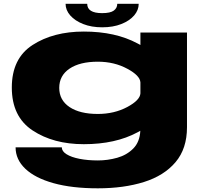

<svg xmlns="http://www.w3.org/2000/svg" viewBox="-20 -758 1113 1016"><path d="M498 238.5Q360.5 238.5 263 211.2Q165.5 184 114 135Q62.5 86 62.5 21.5H307Q307 42.5 332.2 58.2Q357.5 74 401 82.5Q444.5 91 498 91Q550 91 600.5 76.8Q651 62.5 685.2 28Q719.5 -6.5 722.5 -66Q715.5 -62 708 -58Q591 5 423.5 5Q262.5 5 152.5 -67.8Q42.5 -140.5 42.5 -294.8Q42.5 -449 152.5 -520Q262.5 -591 423.5 -591Q591 -591 708 -528Q715.5 -524 723 -520V-586H969.5V-85Q969.5 28.5 909 100Q848.5 171.5 742 205Q635.5 238.5 498 238.5ZM723 -322Q721 -358 654 -394Q585 -431.5 497.5 -431.5Q402.5 -431.5 348 -394.8Q293.5 -358 293.5 -293Q293.5 -228 348 -191.5Q402.5 -155 497.5 -155Q585 -155 654 -192Q721 -228 723 -264ZM520.5 -613.5Q464 -613.5 420.2 -630.8Q376.5 -648 351.8 -676.2Q327 -704.5 327 -738H441.5Q441.5 -688.5 520.5 -688.5Q564 -688.5 582.2 -702Q600.5 -715.5 600.5 -738H714Q714 -704.5 689.8 -676.2Q665.5 -648 622 -630.8Q578.5 -613.5 520.5 -613.5Z"/></svg>

Font: Anybody UltraExpanded ExtraBold
Style: Regular
Weight: 800
Width: 9
Designer: Tyler Finck
Foundry: Etcetera Type Company
Version: Version 1.010; ttfautohint (v1.8.3) -l 8 -r 50 -G 200 -x 14 